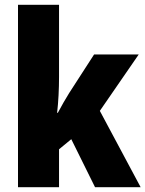

<svg xmlns="http://www.w3.org/2000/svg" viewBox="-20 -780 606 800"><path d="M226 -459Q226 -422 224 -383.5Q222 -345 218 -310H221Q232 -331 245 -353.5Q258 -376 268 -392L372 -553H558L396 -318L566 0H376L277 -200L226 -158V0H55V-760H226Z"/></svg>

Font: Noto Sans Lao UI Cond Blk
Style: Regular
Weight: 900
Width: 3
Designer: Monotype Design Team
Foundry: Monotype Imaging Inc.
Version: Version 2.000; ttfautohint (v1.8.4.7-5d5b)